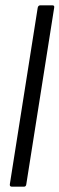

<svg xmlns="http://www.w3.org/2000/svg" viewBox="-20 -703 224 723"><path d="M25 0Q16 0 17 -9L122 -674Q124 -683 132 -683H177Q186 -683 184 -674L79 -9Q78 0 70 0Z"/></svg>

Font: Sofia Sans Extra Condensed
Style: Italic
Weight: 400
Italic angle: -9°
Designer: Botio Nikoltchev, Ani Petrova
Foundry: lettersoup
Version: Version 4.101; ttfautohint (v1.8.4.7-5d5b)